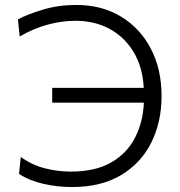

<svg xmlns="http://www.w3.org/2000/svg" viewBox="-20 -746 726 776"><path d="M271 10Q212.5 10 156 -2.8Q99.5 -15.5 57 -43L64 -111.5Q109.5 -79 161.2 -65.8Q213 -52.5 266 -52.5Q365 -52.5 429 -89.2Q493 -126 525.5 -189Q558 -252 561.5 -331H191V-391H561Q556.5 -475 520 -535.8Q483.5 -596.5 423 -629.2Q362.5 -662 284.5 -662Q231.5 -662 174.5 -647Q117.5 -632 59.5 -598.5L52.5 -667.5Q89 -687.5 152.5 -706.8Q216 -726 288 -726Q391.5 -726 469 -679Q546.5 -632 589.8 -549Q633 -466 633 -358Q633 -253 591.5 -169.8Q550 -86.5 469.2 -38.2Q388.5 10 271 10Z"/></svg>

Font: Heraclito Light
Style: Regular
Weight: 300
Designer: Kostas Bartsokas (font) & Cristiano Sobral (main changes)
Foundry: Kostas Bartsokas (font) & Cristiano Sobral (main changes)
Version: Version 1.00;July 8, 2020;FontCreator 13.0.0.2655 64-bit